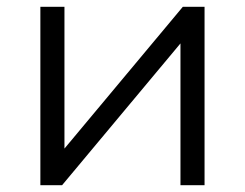

<svg xmlns="http://www.w3.org/2000/svg" viewBox="-20 -546 722 566"><path d="M99 0H163L512 -418V0H583V-526H519L170 -108V-526H99Z"/></svg>

Font: Chess Sans
Style: Regular
Weight: 400
Designer: Wolf Bōese
Foundry: Wolf Bōese
Version: Version 7.223;Glyphs 3.3 (3306)